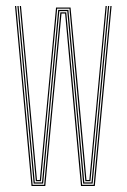

<svg xmlns="http://www.w3.org/2000/svg" viewBox="-20 -620 422 640"><path d="M85 0 30 -600H34L88.8 -4H127.2L151 -256.5L181.2 -579H200.8L230.5 -255.8L253.8 -4H292.2L348 -600H352L296 0H250L226.5 -253.8L197 -575H185L154.8 -253.8L131 0ZM92.2 -8 69.5 -256.8 38 -600H42L73.2 -259.5L96 -12H120L143.5 -260.8L174 -587H208L238 -260.2L261 -12H285L308 -256L340 -600H344L311.8 -253.2L288.8 -8H257.2L234.2 -258L204.2 -583H177.8L147.2 -258.5L123.8 -8ZM99.5 -16 77 -261.8 46 -600H50L80.8 -264L103.2 -20H112.8L135.8 -265L166.8 -595H215.2L245.8 -264.8L268.2 -20H277.8L300.5 -261.5L332 -600H336L304.2 -259.2L281.5 -16H264.5L241.8 -262.5L211.5 -591H170.5L139.5 -263L116.5 -16Z"/></svg>

Font: Big Shoulders Inline Display Thin
Style: Regular
Weight: 100
Designer: Patric King
Foundry: XO Type Co
Version: Version 1.000